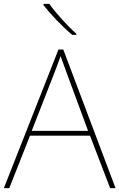

<svg xmlns="http://www.w3.org/2000/svg" viewBox="-20 -1065 617 992"><path d="M235 -1045H205V-1038C240 -993 300 -929 353 -885H374V-891C329 -931 264 -1002 235 -1045ZM549 -93H577L307 -809H282L0 -93H28L135 -364H445ZM325 -687 435 -389H144L260 -686C270 -713 283 -745 293 -775C306 -738 317 -710 325 -687Z"/></svg>

Font: Noto Sans Kannada UI Thin
Style: Regular
Weight: 100
Designer: Jelle Bosma - Monotype Design Team
Foundry: Monotype Imaging Inc.
Version: Version 2.005